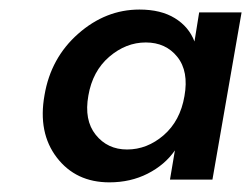

<svg xmlns="http://www.w3.org/2000/svg" viewBox="-20 -729 526 402"><path d="M73.2 -529.8Q86.4 -607.9 143.8 -658.4Q201.2 -709 272 -709Q316.9 -709 346.2 -690.9Q375.5 -672.9 387.2 -642.1L397 -703.1H485.8L424.8 -353H335.9L346.2 -414.1Q325.2 -383.8 289.3 -365.5Q253.4 -347.2 209 -347.2Q138.7 -347.2 98.9 -399.2Q59.1 -451.2 73.2 -529.8ZM366.2 -527.8Q375.5 -579.6 351.3 -609.9Q327.1 -640.1 285.2 -640.1Q243.7 -640.1 208.7 -610.1Q173.8 -580.1 165 -528.8Q155.8 -477.5 180.4 -446.8Q205.1 -416 246.1 -416Q288.1 -416 322.8 -446Q357.4 -476.1 366.2 -527.8Z"/></svg>

Font: SVN-Poppins Medium
Style: Italic
Weight: 500
Italic angle: -10°
Designer: Ninad Kale (Devanagari), Jonny Pinhorn (Latin)
Foundry: Indian Type Foundry
Version: Version 3.002 2017